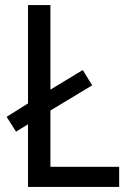

<svg xmlns="http://www.w3.org/2000/svg" viewBox="-20 -734 511 754"><path d="M90 0V-246L43 -217L6 -275L90 -328V-714H178V-382L305 -459L342 -399L178 -300V-79H448V0Z"/></svg>

Font: Noto Sans Arabic SemiCondensed
Style: Regular
Weight: 400
Width: 4
Designer: Monotype Design Team, Nadine Chahine, Nizar Qandah and Khaled Hosny
Foundry: Monotype Imaging Inc.
Version: Version 2.012